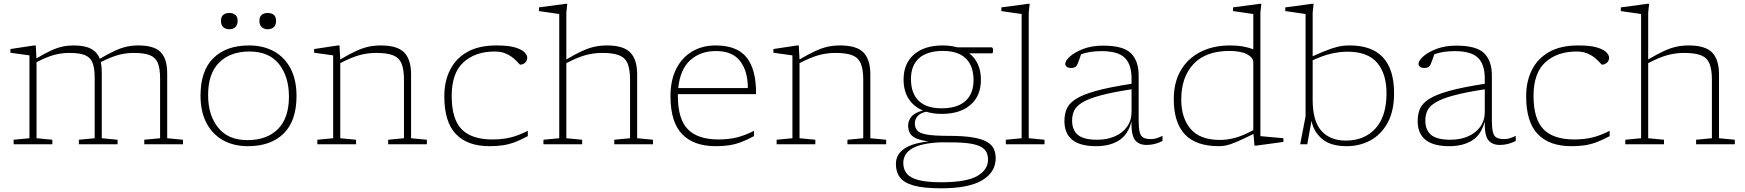

<svg xmlns="http://www.w3.org/2000/svg" viewBox="-20 -762 9216 1014"><path d="M517.5 -380.5V-32L601 -24V0H396.5V-24L480 -32V-352.5Q480 -403 468.5 -431.2Q457 -459.5 428 -471Q399 -482.5 346.5 -482.5Q304.5 -482.5 265.2 -471.8Q226 -461 173 -433.5V-32L256.5 -24V0H52V-24L135.5 -32V-469.5L35 -483.5V-503L160.5 -522H169L172.5 -453.5Q217.5 -480.5 250 -495.2Q282.5 -510 310.5 -516Q338.5 -522 370 -522Q427.5 -522 460.5 -504.5Q493.5 -487 507 -451.5Q553.5 -479 587.2 -494.2Q621 -509.5 649.8 -515.8Q678.5 -522 711 -522Q794.5 -522 828.8 -486.2Q863 -450.5 863 -376V-32L946.5 -24V0H742V-24L825.5 -32V-348Q825.5 -400 813.5 -429.2Q801.5 -458.5 771.5 -470.5Q741.5 -482.5 687 -482.5Q645 -482.5 605.2 -471.8Q565.5 -461 512 -434Q517.5 -411 517.5 -380.5Z M1289.5 10Q1214.5 10 1158.2 -21.2Q1102 -52.5 1070.5 -112.2Q1039 -172 1039 -257Q1039 -388.5 1107 -455.2Q1175 -522 1295.5 -522Q1370.5 -522 1427 -490.8Q1483.5 -459.5 1514.8 -399.8Q1546 -340 1546 -255Q1546 -124 1478.2 -57Q1410.5 10 1289.5 10ZM1287.5 -22Q1389 -22 1447.5 -80Q1506 -138 1506 -252Q1506 -358 1453.2 -424Q1400.5 -490 1297.5 -490Q1196.5 -490 1137.8 -432Q1079 -374 1079 -260Q1079 -154.5 1131.8 -88.2Q1184.5 -22 1287.5 -22ZM1191 -607.5Q1171 -607.5 1159 -618.8Q1147 -630 1147 -651.5Q1147 -673.5 1159 -683.5Q1171 -693.5 1191 -693.5Q1211 -693.5 1223 -683.5Q1235 -673.5 1235 -651.5Q1235 -630 1223 -618.8Q1211 -607.5 1191 -607.5ZM1394 -607.5Q1374 -607.5 1362 -618.8Q1350 -630 1350 -651.5Q1350 -673.5 1362 -683.5Q1374 -693.5 1394 -693.5Q1414 -693.5 1426 -683.5Q1438 -673.5 1438 -651.5Q1438 -630 1426 -618.8Q1414 -607.5 1394 -607.5Z M2030 -24 2113.5 -32V-340Q2113.5 -395 2100.8 -426Q2088 -457 2056.2 -469.8Q2024.5 -482.5 1967 -482.5Q1921.5 -482.5 1878.5 -470.8Q1835.5 -459 1777 -428.5V-32L1860.5 -24V0H1656V-24L1739.5 -32V-469.5L1639 -483.5V-503L1764.5 -522H1773L1777 -448Q1825.5 -476.5 1861 -492.8Q1896.5 -509 1926.8 -515.5Q1957 -522 1991 -522Q2079 -522 2115 -484.5Q2151 -447 2151 -368.5V-32L2234.5 -24V0H2030Z M2601 -522Q2666.5 -522 2701.8 -511Q2737 -500 2750.8 -485Q2764.5 -470 2764.5 -458Q2764.5 -441 2753 -430.8Q2741.5 -420.5 2727 -420.5Q2725 -420.5 2716 -431Q2707 -441.5 2690.8 -455.2Q2674.5 -469 2650.2 -479.5Q2626 -490 2593 -490Q2490.5 -490 2428 -433.2Q2365.5 -376.5 2365.5 -255.5Q2365.5 -133 2418.2 -79.2Q2471 -25.5 2580 -25.5Q2632 -25.5 2674.2 -35.5Q2716.5 -45.5 2767.5 -71V-43Q2728.5 -22 2697 -10.5Q2665.5 1 2634.5 5.5Q2603.5 10 2565 10Q2449 10 2387.8 -53.8Q2326.5 -117.5 2326.5 -254Q2326.5 -332.5 2357 -393Q2387.5 -453.5 2448.2 -487.8Q2509 -522 2601 -522Z M3054.5 0H2850V-24L2933.5 -32V-688L2826.5 -703.5V-723L2967.5 -742H2976L2971 -695.5V-448Q3020 -477 3055.2 -493Q3090.5 -509 3120.8 -515.5Q3151 -522 3185 -522Q3273 -522 3309 -484.5Q3345 -447 3345 -368.5V-32L3428.5 -24V0H3224V-24L3307.5 -32V-340Q3307.5 -395 3294.8 -426Q3282 -457 3250.2 -469.8Q3218.5 -482.5 3161 -482.5Q3115.5 -482.5 3072.5 -470.8Q3029.5 -459 2971 -428.5V-32L3054.5 -24Z M3759.5 -522Q3873 -522 3923.5 -458Q3974 -394 3973 -265H3560Q3560 -260.5 3560 -255.5Q3560 -133 3612.8 -79.2Q3665.5 -25.5 3774.5 -25.5Q3826.5 -25.5 3868.8 -35.5Q3911 -45.5 3962 -71V-43Q3923 -22 3891.5 -10.5Q3860 1 3829 5.5Q3798 10 3759.5 10Q3643.5 10 3582.2 -53.8Q3521 -117.5 3521 -254Q3521 -338 3551.2 -398Q3581.5 -458 3635.2 -490Q3689 -522 3759.5 -522ZM3760.5 -492.5Q3679.5 -492.5 3625.8 -444.5Q3572 -396.5 3562 -297H3929.5Q3929.5 -386 3889 -439.2Q3848.5 -492.5 3760.5 -492.5Z M4455.5 -24 4539 -32V-340Q4539 -395 4526.2 -426Q4513.5 -457 4481.8 -469.8Q4450 -482.5 4392.5 -482.5Q4347 -482.5 4304 -470.8Q4261 -459 4202.5 -428.5V-32L4286 -24V0H4081.5V-24L4165 -32V-469.5L4064.5 -483.5V-503L4190 -522H4198.5L4202.5 -448Q4251 -476.5 4286.5 -492.8Q4322 -509 4352.2 -515.5Q4382.5 -522 4416.5 -522Q4504.5 -522 4540.5 -484.5Q4576.5 -447 4576.5 -368.5V-32L4660 -24V0H4455.5Z M4953.5 -160.5Q4908 -160.5 4871.5 -172Q4838.5 -164.5 4825 -147.2Q4811.5 -130 4811.5 -111.5Q4811.5 -87.5 4824.2 -72.8Q4837 -58 4875.5 -51.2Q4914 -44.5 4991.5 -44.5Q5069.5 -44.5 5118 -36.2Q5166.5 -28 5192.8 -12.5Q5219 3 5228.8 24.8Q5238.5 46.5 5238.5 73.5Q5238.5 147.5 5167 190Q5095.5 232.5 4951 232.5Q4858.5 232.5 4806.2 218Q4754 203.5 4732.8 175Q4711.5 146.5 4711.5 104.5Q4711.5 53.5 4755.5 23.5Q4799.5 -6.5 4884 -15Q4838.5 -21 4815.2 -32.8Q4792 -44.5 4784 -61.5Q4776 -78.5 4776 -99.5Q4776 -123.5 4793 -145.2Q4810 -167 4854 -178.5Q4805 -199 4778.5 -240.8Q4752 -282.5 4752 -342Q4752 -426.5 4807 -474.2Q4862 -522 4959 -522Q5001 -522 5036 -512H5216.5Q5224.5 -512 5224.5 -497Q5224.5 -480.5 5219.5 -480.5H5099Q5160.5 -432 5160.5 -340.5Q5160.5 -256 5105.5 -208.2Q5050.5 -160.5 4953.5 -160.5ZM4952.5 -190Q5036 -190 5078.8 -228.5Q5121.5 -267 5121.5 -339Q5121.5 -413.5 5080.8 -453.2Q5040 -493 4960 -493Q4876.5 -493 4833.8 -454.8Q4791 -416.5 4791 -344.5Q4791 -269.5 4831.8 -229.8Q4872.5 -190 4952.5 -190ZM4750.5 99Q4750.5 131.5 4768.5 154.2Q4786.5 177 4830.2 188.8Q4874 200.5 4950 200.5Q5084.5 200.5 5141.2 167.5Q5198 134.5 5198 81Q5198 61 5191 44.2Q5184 27.5 5163.5 15Q5143 2.5 5102.8 -4Q5062.5 -10.5 4996 -10Q4971 -10 4949.5 -10.5Q4845 -6 4797.8 21.8Q4750.5 49.5 4750.5 99Z M5413 -32 5496.5 -24V0H5292V-24L5375.5 -32V-688Q5369 -689 5351 -691.5Q5333 -694 5310.5 -697.2Q5288 -700.5 5268.5 -703.5V-723L5409.5 -742H5418L5413 -695.5Z M6035.5 3.5Q5995.5 3.5 5975 -21.5Q5954.5 -46.5 5955.5 -120Q5937.5 -50.5 5889.2 -20.2Q5841 10 5768.5 10Q5601.5 10 5601.5 -123Q5601.5 -158.5 5613.5 -187Q5625.5 -215.5 5661.2 -238.8Q5697 -262 5767.8 -281.8Q5838.5 -301.5 5956 -319.5V-347Q5956 -422.5 5919.8 -457.2Q5883.5 -492 5797.5 -492Q5735 -492 5689.5 -475.5Q5684.5 -460 5679.2 -445.8Q5674 -431.5 5670 -422Q5665 -411 5656.2 -407Q5647.5 -403 5639 -403Q5621.5 -403 5613.8 -409.2Q5606 -415.5 5606 -425Q5606 -441.5 5631 -464Q5656 -486.5 5701.2 -503.8Q5746.5 -521 5806 -521Q5912.5 -521 5953 -480.5Q5993.5 -440 5993.5 -364V-127Q5993.5 -85.5 5999 -64Q6004.5 -42.5 6018.5 -35Q6032.5 -27.5 6057 -27.5Q6072.5 -27.5 6086 -31.2Q6099.5 -35 6119.5 -44.5V-17.5Q6079 3.5 6035.5 3.5ZM5642 -126Q5642 -74.5 5673 -49.2Q5704 -24 5774.5 -24Q5827 -24 5868 -42Q5909 -60 5932.5 -93Q5956 -126 5956 -170.5V-290.5Q5855 -275 5792.8 -258.2Q5730.5 -241.5 5697.8 -222Q5665 -202.5 5653.5 -178.8Q5642 -155 5642 -126Z M6605 7 6600 -54.5Q6542 -26 6509.2 -12.2Q6476.5 1.5 6456.8 5.8Q6437 10 6417.5 10Q6296 10 6237.5 -52.5Q6179 -115 6179 -238.5Q6179 -327.5 6216.2 -390.8Q6253.5 -454 6320.5 -488Q6387.5 -522 6476 -522Q6514.5 -522 6541.5 -517.2Q6568.5 -512.5 6599 -502V-688L6492 -703.5V-723L6633 -742H6641.5L6636.5 -695.5V-43L6758 -32V-12.5L6615.5 7ZM6599 -432.5Q6599 -458 6565.8 -475.5Q6532.5 -493 6473 -493Q6348.5 -493 6283.5 -424.2Q6218.5 -355.5 6218.5 -236Q6218.5 -139 6268 -81Q6317.5 -23 6423 -23Q6462 -23 6503.5 -34.2Q6545 -45.5 6599 -74.5Z M7342.5 -269.5Q7342.5 -176.5 7308.8 -114.2Q7275 -52 7218.2 -21Q7161.5 10 7092 10Q7006.5 10 6961.5 -29Q6916.5 -68 6906.5 -124L6884 0H6846.5L6875 -147V-688L6768 -703.5V-723L6909 -742H6917.5L6912.5 -695.5V-465Q6976 -493.5 7011.2 -505.2Q7046.5 -517 7067.2 -519.5Q7088 -522 7108 -522Q7342.5 -522 7342.5 -269.5ZM6912.5 -235.5Q6912.5 -122 6958.8 -70.8Q7005 -19.5 7088 -19.5Q7185.5 -19.5 7244 -83.2Q7302.5 -147 7302.5 -269.5Q7302.5 -372.5 7252.8 -430.8Q7203 -489 7097 -489Q7056 -489 7011 -478.8Q6966 -468.5 6912.5 -443.5Z M7901 3.5Q7861 3.5 7840.5 -21.5Q7820 -46.5 7821 -120Q7803 -50.5 7754.8 -20.2Q7706.5 10 7634 10Q7467 10 7467 -123Q7467 -158.5 7479 -187Q7491 -215.5 7526.8 -238.8Q7562.5 -262 7633.2 -281.8Q7704 -301.5 7821.5 -319.5V-347Q7821.5 -422.5 7785.2 -457.2Q7749 -492 7663 -492Q7600.5 -492 7555 -475.5Q7550 -460 7544.8 -445.8Q7539.5 -431.5 7535.5 -422Q7530.5 -411 7521.8 -407Q7513 -403 7504.5 -403Q7487 -403 7479.2 -409.2Q7471.5 -415.5 7471.5 -425Q7471.5 -441.5 7496.5 -464Q7521.5 -486.5 7566.8 -503.8Q7612 -521 7671.5 -521Q7778 -521 7818.5 -480.5Q7859 -440 7859 -364V-127Q7859 -85.5 7864.5 -64Q7870 -42.5 7884 -35Q7898 -27.5 7922.5 -27.5Q7938 -27.5 7951.5 -31.2Q7965 -35 7985 -44.5V-17.5Q7944.5 3.5 7901 3.5ZM7507.5 -126Q7507.5 -74.5 7538.5 -49.2Q7569.5 -24 7640 -24Q7692.5 -24 7733.5 -42Q7774.5 -60 7798 -93Q7821.5 -126 7821.5 -170.5V-290.5Q7720.5 -275 7658.2 -258.2Q7596 -241.5 7563.2 -222Q7530.5 -202.5 7519 -178.8Q7507.5 -155 7507.5 -126Z M8314.5 -522Q8380 -522 8415.2 -511Q8450.5 -500 8464.2 -485Q8478 -470 8478 -458Q8478 -441 8466.5 -430.8Q8455 -420.5 8440.5 -420.5Q8438.5 -420.5 8429.5 -431Q8420.5 -441.5 8404.2 -455.2Q8388 -469 8363.8 -479.5Q8339.5 -490 8306.5 -490Q8204 -490 8141.5 -433.2Q8079 -376.5 8079 -255.5Q8079 -133 8131.8 -79.2Q8184.5 -25.5 8293.5 -25.5Q8345.5 -25.5 8387.8 -35.5Q8430 -45.5 8481 -71V-43Q8442 -22 8410.5 -10.5Q8379 1 8348 5.5Q8317 10 8278.5 10Q8162.5 10 8101.2 -53.8Q8040 -117.5 8040 -254Q8040 -332.5 8070.5 -393Q8101 -453.5 8161.8 -487.8Q8222.5 -522 8314.5 -522Z M8768 0H8563.5V-24L8647 -32V-688L8540 -703.5V-723L8681 -742H8689.5L8684.5 -695.5V-448Q8733.5 -477 8768.8 -493Q8804 -509 8834.2 -515.5Q8864.5 -522 8898.5 -522Q8986.5 -522 9022.5 -484.5Q9058.5 -447 9058.5 -368.5V-32L9142 -24V0H8937.5V-24L9021 -32V-340Q9021 -395 9008.2 -426Q8995.5 -457 8963.8 -469.8Q8932 -482.5 8874.5 -482.5Q8829 -482.5 8786 -470.8Q8743 -459 8684.5 -428.5V-32L8768 -24Z"/></svg>

Font: Newsreader Caption ExtraLight
Style: Regular
Weight: 275
Designer: Hugues Gentile
Foundry: Production Type
Version: Version 1.001